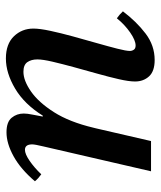

<svg xmlns="http://www.w3.org/2000/svg" viewBox="32 -552 532 635"><g transform="rotate(-90 297.5 -234.0)"><path d="M191 -182 149 0H49L131 -355Q138 -384 138 -393Q138 -417 120 -417Q106 -417 83.5 -401.5Q61 -386 39 -363Q32 -368 26.5 -373Q21 -378 16 -384Q56 -431 98.5 -454.5Q141 -478 178 -478Q212 -478 226 -461Q240 -444 240 -421Q240 -409 236.5 -392.5Q233 -376 230 -358H233Q271 -419 322.5 -449.5Q374 -480 422 -480Q470 -480 495.5 -453.5Q521 -427 521 -389Q521 -368 513.5 -333Q506 -298 495 -258Q484 -218 473 -179.5Q462 -141 454.5 -111.5Q447 -82 447 -70Q447 -63 451 -57Q455 -51 465 -51Q482 -51 508 -69Q534 -87 555 -113Q568 -104 578 -93Q544 -48 504.5 -18Q465 12 417 12Q380 12 363 -6.5Q346 -25 346 -53Q346 -73 353.5 -106Q361 -139 372 -178Q383 -217 393.5 -255.5Q404 -294 411.5 -326Q419 -358 419 -376Q419 -396 410 -409Q401 -422 378 -422Q349 -422 313 -397Q277 -372 244.5 -321Q212 -270 193 -190Z"/></g></svg>

Font: Tiro Telugu
Style: Italic
Weight: 400
Italic angle: -11°
Designer: Telugu: John Hudson & Fiona Ross, assisted by Kaja Sojewska. Latin: John Hudson with Paul Hanslow, assisted by Kaja Soje
Foundry: Tiro Typeworks Ltd.
Version: Version 1.52